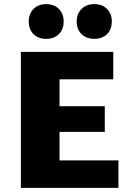

<svg xmlns="http://www.w3.org/2000/svg" viewBox="-20 -909 632 929"><path d="M553 0H81V-658H528V-525H268V-133H553ZM141 -271V-395H487V-271ZM203 -721Q165 -721 142 -744Q119 -767 119 -805Q119 -842 142 -865.5Q165 -889 203 -889Q242 -889 265 -865.5Q288 -842 288 -805Q288 -767 265 -744Q242 -721 203 -721ZM436 -721Q398 -721 374.5 -744Q351 -767 351 -805Q351 -842 374.5 -865.5Q398 -889 436 -889Q475 -889 498 -865.5Q521 -842 521 -805Q521 -767 498 -744Q475 -721 436 -721Z"/></svg>

Font: Ysabeau Infant Black
Style: Regular
Weight: 900
Designer: Christian Thalmann (Catharsis Fonts)
Version: Version 2.001;gftools[0.9.30]; featfreeze: ss01,ss02,lnum